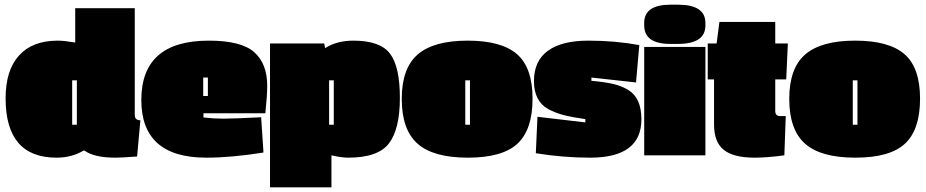

<svg xmlns="http://www.w3.org/2000/svg" viewBox="-20 -665 3963 822"><path d="M474 10Q384 10 342 -20H337Q287 10 222 10Q4 10 4 -244Q4 -364 61.5 -427.5Q119 -491 227 -491Q254 -491 302 -483V-630H557V-173Q557 -150 581 -150L567 5Q500 10 474 10ZM309 -131V-321H289V-131Z M1124 -298Q1124 -255 1116 -180H851V-162Q894 -157 937 -157Q980 -157 1098 -163L1108 -12Q971 10 863 10Q585 10 585 -237Q585 -491 874 -491Q1013 -491 1068.5 -441.5Q1124 -392 1124 -298ZM870 -254V-333H850V-254Z M1471 10Q1442 10 1399 0V137H1136V-479H1368L1372 -459Q1422 -491 1493 -491Q1608 -491 1650 -435Q1692 -379 1692 -246Q1692 -113 1645.5 -51.5Q1599 10 1471 10ZM1409 -131V-321H1389V-131Z M1700 -241.5Q1700 -373 1768.5 -432Q1837 -491 1982 -491Q2127 -491 2193.5 -433Q2260 -375 2260 -242.5Q2260 -110 2195.5 -50Q2131 10 1983 10Q1835 10 1767.5 -50Q1700 -110 1700 -241.5ZM1992 -131V-321H1972V-131Z M2717 -472 2703 -312 2512 -333V-319Q2569 -314 2605.5 -305.5Q2642 -297 2671 -279Q2726 -245 2726 -154Q2726 10 2507 10Q2391 10 2274 -9L2281 -165L2486 -141V-155Q2430 -163 2394.5 -172Q2359 -181 2327 -198Q2266 -232 2266 -318Q2266 -404 2325.5 -447.5Q2385 -491 2499 -491Q2613 -491 2717 -472Z M3000 0H2738V-464H3000ZM2738 -556V-567Q2738 -645 2851 -645H2882Q3000 -645 3000 -567V-556Q3000 -477 2882 -477H2850Q2738 -477 2738 -556Z M3211 10Q3120 10 3078.5 -23.5Q3037 -57 3037 -132V-325H3010V-479H3048L3060 -571H3299V-479H3353L3346 -325H3299V-190Q3299 -168 3320 -168H3344L3338 0Q3264 10 3211 10Z M3359 -241.5Q3359 -373 3427.5 -432Q3496 -491 3641 -491Q3786 -491 3852.5 -433Q3919 -375 3919 -242.5Q3919 -110 3854.5 -50Q3790 10 3642 10Q3494 10 3426.5 -50Q3359 -110 3359 -241.5ZM3651 -131V-321H3631V-131Z"/></svg>

Font: Passion One Black
Style: Regular
Weight: 900
Designer: Alejandro Lo Celso
Foundry: Fontstage
Version: Version 1.002